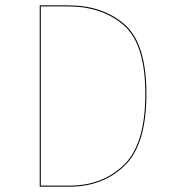

<svg xmlns="http://www.w3.org/2000/svg" viewBox="-20 -700 654 720"><path d="M529 -348Q529 -157 447 -78.5Q365 0 242 0H129V-680H235Q365 -680 447 -608.5Q529 -537 529 -348ZM133 -676V-4H242Q364 -4 444.5 -81.5Q525 -159 525 -348Q525 -535 444 -605.5Q363 -676 235 -676Z"/></svg>

Font: FiraGO Four
Style: Regular
Weight: 100
Designer: bBox Type
Foundry: bBox Type GmbH
Version: Version 1.001